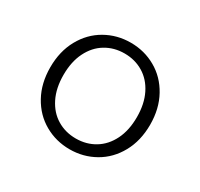

<svg xmlns="http://www.w3.org/2000/svg" viewBox="-117 -659 854 818"><g transform="rotate(30 310.0 -250.0)"><path d="M64.5 -250Q64.5 -328.5 97.5 -388.2Q130.5 -448 186.8 -480Q243 -512 310 -512Q377 -512 433.2 -480Q489.5 -448 522.5 -388.2Q555.5 -328.5 555.5 -250Q555.5 -171.5 522.5 -111.8Q489.5 -52 433.2 -20Q377 12 310 12Q243 12 186.8 -20Q130.5 -52 97.5 -111.8Q64.5 -171.5 64.5 -250ZM490.5 -250Q490.5 -315 467 -362.2Q443.5 -409.5 402.5 -434.2Q361.5 -459 310 -459Q258.5 -459 217.5 -434.2Q176.5 -409.5 153 -362.2Q129.5 -315 129.5 -250Q129.5 -185 153 -137.8Q176.5 -90.5 217.5 -65.8Q258.5 -41 310 -41Q361.5 -41 402.5 -65.8Q443.5 -90.5 467 -137.8Q490.5 -185 490.5 -250Z"/></g></svg>

Font: Monaspace Xenon Var
Style: Regular
Weight: 400
Designer: Riley Cran and the Lettermatic Team
Version: Version 1.000 (Monaspace Xenon Var)